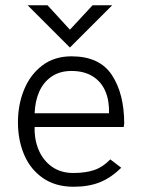

<svg xmlns="http://www.w3.org/2000/svg" viewBox="-20 -710 543 736"><path d="M48.8 -241.2Q48.8 -309.1 72.5 -366.7Q96.2 -424.3 142.3 -459.2Q188.5 -494.1 253.9 -494.1Q361.8 -494.1 408.9 -422.4Q456.1 -350.6 456.1 -236.8Q456.1 -233.9 455.3 -229.5Q454.6 -225.1 454.1 -223.1H112.8Q111.3 -175.3 128.2 -135.3Q145 -95.2 179 -71Q212.9 -46.9 261.2 -46.9Q308.1 -46.9 341.6 -58.3Q375 -69.8 402.8 -99.1L444.8 -66.9Q405.3 -28.3 362.5 -11.2Q319.8 5.9 262.2 5.9Q192.9 5.9 144.8 -27.3Q96.7 -60.5 72.8 -116.5Q48.8 -172.4 48.8 -241.2ZM397.9 -275.9Q399.4 -323.7 383.8 -360.4Q368.2 -397 335.2 -417.5Q302.2 -438 253.9 -438Q209 -438 177.5 -416.3Q146 -394.5 130.1 -357.9Q114.3 -321.3 112.8 -275.9ZM248 -527.8 85.9 -689.9H162.1L248 -596.2L335 -689.9H410.2Z"/></svg>

Font: Acari Sans Light
Style: Regular
Weight: 300
Designer: Alfredo Marco Pradil and Stefan Peev
Foundry: Hanken Design Co.
Version: Version 1.045;January 11, 2019;FontCreator 11.5.0.2425 64-bi